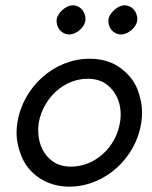

<svg xmlns="http://www.w3.org/2000/svg" viewBox="-20 -690 570 719"><path d="M386 -616C386 -614 386 -612 386 -610C386 -587 403 -562 432 -561C433 -561 433 -561 434 -561C459 -561 491 -587 494 -614C494 -616 494 -618 494 -620C494 -643 477 -669 448 -670C447 -670 447 -670 446 -670C421 -670 389 -642 386 -616ZM192 -616C192 -614 192 -612 192 -610C192 -587 209 -562 238 -561C239 -561 239 -561 240 -561C265 -561 297 -587 300 -614C300 -616 300 -618 300 -620C300 -643 283 -669 254 -670C253 -670 253 -670 252 -670C227 -670 195 -642 192 -616ZM45 -230C43 -218 42 -205 42 -194C42 -165 48 -135 61 -104C85 -43 150 9 239 9C374 9 489 -99 509 -230C511 -244 512 -257 512 -270C512 -297 506 -327 494 -357C482 -388 460 -414 429 -437C398 -459 360 -470 315 -470C181 -470 65 -362 45 -230ZM125 -230C141 -320 217 -395 308 -395C339 -395 364 -387 383 -371C422 -339 432 -295 432 -261C432 -251 431 -241 429 -230C415 -141 338 -66 246 -66C216 -66 191 -74 172 -90C133 -121 123 -167 123 -203C123 -212 124 -221 125 -230Z"/></svg>

Font: Jost
Style: Italic
Weight: 400
Italic angle: -5°
Version: Version 3.710